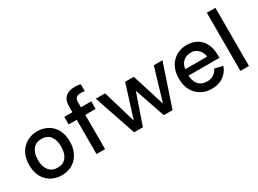

<svg xmlns="http://www.w3.org/2000/svg" viewBox="-35 -1354 2693 2001"><g transform="rotate(-30 1311.5 -353.5)"><path d="M294 12Q228 12 172.5 -17Q117 -46 83 -104.5Q49 -163 49 -251Q49 -318 69.5 -367Q90 -416 124.5 -449Q159 -482 203.5 -498.5Q248 -515 294 -515Q361 -515 416.5 -486Q472 -457 505.5 -398.5Q539 -340 539 -251Q539 -186 518.5 -136.5Q498 -87 464 -53.5Q430 -20 386 -4Q342 12 294 12ZM294 -79Q364 -79 399 -125.5Q434 -172 434 -251Q434 -331 399 -377.5Q364 -424 294 -424Q227 -424 190.5 -377.5Q154 -331 154 -251Q154 -172 190 -125.5Q226 -79 294 -79Z M714 0V-412H617V-503H714L715 -576Q715 -626 733 -657.5Q751 -689 785.5 -704.5Q820 -720 870 -720Q886 -720 904.5 -718Q923 -716 936 -712V-629Q924 -631 911.5 -632Q899 -633 889 -633Q852 -633 834.5 -616.5Q817 -600 817 -563V-503H941V-412H817V0Z M1167 0 996 -503H1108L1235 -73H1214L1349 -503H1453L1588 -73H1566L1694 -503H1798L1629 0H1524L1382 -416H1416L1272 0Z M2097 13Q2028 13 1971.5 -18.5Q1915 -50 1882.5 -109Q1850 -168 1850 -251Q1850 -315 1869 -363.5Q1888 -412 1921.5 -446Q1955 -480 1999.5 -497.5Q2044 -515 2094 -515Q2160 -515 2212.5 -486.5Q2265 -458 2295 -400.5Q2325 -343 2325 -257V-228H1938V-303H2220Q2220 -317 2212.5 -338Q2205 -359 2190 -378.5Q2175 -398 2151.5 -411Q2128 -424 2096 -424Q2046 -424 2014 -402.5Q1982 -381 1967 -342Q1952 -303 1952 -249Q1952 -202 1965.5 -163Q1979 -124 2011 -101Q2043 -78 2100 -78Q2124 -78 2148 -87.5Q2172 -97 2191.5 -115Q2211 -133 2220 -158L2319 -136Q2303 -90 2272 -56.5Q2241 -23 2197 -5Q2153 13 2097 13Z M2446 0V-700H2549V0Z"/></g></svg>

Font: Inclusive Sans Medium
Style: Regular
Weight: 500
Designer: Olivia King
Foundry: Olivia King
Version: Version 2.004